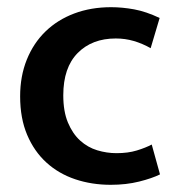

<svg xmlns="http://www.w3.org/2000/svg" viewBox="-20 -504 495 534"><path d="M304 -78Q336 -78 360.5 -85.5Q385 -93 402 -102L425 -19Q403 -8 367 1Q331 10 288 10Q235 10 189 -5.5Q143 -21 109 -52Q75 -83 55.5 -129Q36 -175 36 -236Q36 -292 54.5 -338Q73 -384 106.5 -416.5Q140 -449 186.5 -466.5Q233 -484 289 -484Q320 -484 353 -478Q386 -472 424 -454L399 -370Q376 -383 352 -390Q328 -397 302 -397Q236 -397 196 -356.5Q156 -316 156 -239Q156 -194 169 -163Q182 -132 203 -113Q224 -94 250.5 -86Q277 -78 304 -78Z"/></svg>

Font: Mukta Vaani SemiBold
Style: Regular
Weight: 600
Designer: Noopur Datye, Girish Dalvi, Yashodeep Gholap, Pallavi Karambelkar
Foundry: Ek Type
Version: Version 2.538;PS 1.000;hotconv 16.6.51;makeotf.lib2.5.65220;